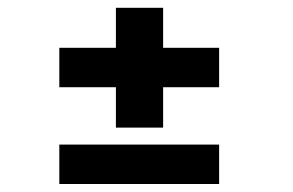

<svg xmlns="http://www.w3.org/2000/svg" viewBox="-20 -546 750 492"><path d="M277 -219V-322.5H132V-423.5H277V-526H398V-423.5H541.5V-322.5H398V-219ZM132 -175.5H541.5V-74.5H132Z"/></svg>

Font: League Mono
Style: Bold
Weight: 700
Width: 6
Designer: Tyler Finck
Foundry: The League of Moveable Type / Tyler Finck
Version: Version 2.300;RELEASE